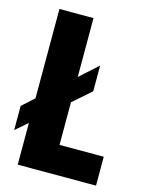

<svg xmlns="http://www.w3.org/2000/svg" viewBox="-112 -756 624 822"><g transform="rotate(15 200.0 -345.0)"><path d="M199 -128V-317L279 -387V-501L199 -429V-690H48V-294L-5 -246V-139L48 -185V0H395V-128Z"/></g></svg>

Font: Decalotype
Style: Bold
Weight: 700
Designer: Alfredo Marco Pradil
Foundry: Alfredo Marco Pradil
Version: Version 1.0